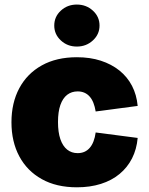

<svg xmlns="http://www.w3.org/2000/svg" viewBox="-20 -796 641 826"><path d="M311 9.8Q222.7 9.8 159.7 -25.4Q96.7 -60.5 63 -123.5Q29.3 -186.5 29.3 -270Q29.3 -353.5 63 -416.5Q96.7 -479.5 159.7 -514.6Q222.7 -549.8 311 -549.8Q367.7 -549.8 413.6 -534.9Q459.5 -520 493.7 -492.7Q527.8 -465.3 547.9 -426.8Q567.9 -388.2 572.3 -340.3L391.6 -316.4Q388.2 -337.4 381.8 -353.5Q375.5 -369.6 365.7 -380.6Q356 -391.6 343 -397.2Q330.1 -402.8 314 -402.8Q288.1 -402.8 269 -388.2Q250 -373.5 239.7 -344.2Q229.5 -314.9 229.5 -271Q229.5 -227.1 239.7 -197.3Q250 -167.5 269 -152.3Q288.1 -137.2 314 -137.2Q330.1 -137.2 343 -142.8Q356 -148.4 366 -159.9Q376 -171.4 382.3 -188Q388.7 -204.6 391.6 -226.1L572.3 -202.6Q567.9 -153.8 548.1 -114.7Q528.3 -75.7 494.4 -47.6Q460.4 -19.5 414.1 -4.9Q367.7 9.8 311 9.8ZM310.5 -595.7Q270 -595.7 241.7 -622.1Q213.4 -648.4 213.4 -686Q213.4 -724.1 241.7 -750.2Q270 -776.4 310.5 -776.4Q351.1 -776.4 379.6 -750.2Q408.2 -724.1 408.2 -686Q408.2 -648.4 379.6 -622.1Q351.1 -595.7 310.5 -595.7Z"/></svg>

Font: Inter 16pt Black
Style: Regular
Weight: 900
Version: Version 4.001;git-66647c0bb